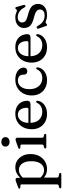

<svg xmlns="http://www.w3.org/2000/svg" viewBox="984 -1722 971 2980"><g transform="rotate(-90 1470.0 -232.5)"><path d="M199.3 -450.5V-389.6L203.3 -380.8V163.1Q203.3 176.8 208.4 183.8Q213.5 190.9 223.4 192.9L257.5 198.2Q266.6 200.5 271 205Q275.4 209.5 275.4 216.2Q275.4 223.9 269.7 228.4Q264 233 252.1 233H59.2Q47.6 233 42 228.4Q36.5 223.9 36.5 216.2Q36.5 209.8 40.7 205.4Q45 201.1 53.8 198.5L77.4 193.2Q87.3 190.6 92.4 183.8Q97.5 177.1 97.5 163.4V-379Q97.5 -390.5 93.7 -395.6Q89.9 -400.7 81.1 -401.7L47.3 -403.1Q38.6 -404.5 34.9 -408.1Q31.2 -411.8 31.2 -417.6Q31.2 -424.2 35.4 -428.2Q39.7 -432.2 51.1 -436.6L129.3 -466Q144.8 -472 154.8 -474.5Q164.8 -476.9 172.4 -476.9Q186.1 -476.9 192.7 -469.9Q199.3 -462.8 199.3 -450.5ZM178.4 -330.7 161.8 -357.2Q200.3 -415.8 251.6 -448.3Q302.8 -480.8 363.1 -480.8Q422.3 -480.8 468.7 -450.6Q515.1 -420.4 541.8 -367.3Q568.4 -314.1 568.4 -245.4Q568.4 -166.3 537.2 -108.7Q505.9 -51 453 -19.7Q400.1 11.6 335.2 11.6Q275.6 11.6 228.6 -17.7Q181.5 -47.1 153 -101.4L178.1 -127Q204.1 -81.7 240.2 -58.2Q276.3 -34.7 317.7 -34.7Q357.4 -34.7 388.9 -56.5Q420.5 -78.3 438.8 -122.6Q457.1 -166.8 457.1 -233.2Q457.1 -296.7 439.5 -339.2Q421.9 -381.7 391.3 -403.3Q360.8 -424.9 321.6 -424.9Q280.9 -424.9 244.6 -401.3Q208.2 -377.8 178.4 -330.7Z M821.8 -450.5V-69.9Q821.8 -56.2 826.9 -49.3Q832 -42.4 841.9 -39.8L864.3 -34.8Q873.4 -32.2 877.8 -27.9Q882.2 -23.5 882.2 -16.8Q882.2 -9.1 876.5 -4.6Q870.8 0 858.9 0H677.7Q666.1 0 660.5 -4.6Q655 -9.1 655 -16.8Q655 -23.2 659.2 -27.6Q663.5 -31.9 672.3 -34.5L695.9 -39.8Q705.8 -42.7 710.9 -49.3Q716 -55.9 716 -69.6V-379Q716 -390.5 712.2 -395.6Q708.4 -400.7 699.6 -401.7L665.8 -403.1Q657.1 -404.5 653.4 -408.1Q649.7 -411.8 649.7 -417.6Q649.7 -424.2 653.9 -428.5Q658.2 -432.8 669.6 -436.8L751.8 -466Q768.3 -472 778.3 -474.5Q788.2 -476.9 795.1 -476.9Q808.6 -476.9 815.2 -469.9Q821.8 -462.8 821.8 -450.5ZM757.6 -570.1Q725 -570.1 704.8 -588Q684.6 -605.9 684.6 -634.1Q684.6 -662.4 704.8 -680Q725 -697.5 757.6 -697.5Q790.5 -697.5 810.9 -679.8Q831.2 -662.1 831.2 -634.1Q831.2 -605.9 810.9 -588Q790.5 -570.1 757.6 -570.1Z M1395.2 -292.9Q1395.2 -269.6 1381.5 -257.2Q1367.7 -244.9 1341.2 -244.9H1021.3V-277.4H1261.9Q1287 -277.4 1287 -299.5Q1287 -366.1 1258.1 -403.4Q1229.2 -440.8 1180.6 -440.8Q1142.4 -440.8 1113.4 -419.1Q1084.4 -397.4 1068.1 -357.8Q1051.7 -318.1 1051.7 -264.5Q1051.7 -165.1 1099.5 -113.7Q1147.2 -62.3 1224.5 -62.3Q1274 -62.3 1310.5 -84.5Q1346.9 -106.7 1362.1 -143.2Q1368.5 -151.7 1372.9 -154.9Q1377.2 -158 1382.4 -158Q1389.4 -158 1392.5 -152.1Q1395.6 -146.1 1395.3 -137.9Q1392.3 -97 1365.5 -62.9Q1338.7 -28.8 1294 -8.6Q1249.2 11.6 1192.1 11.6Q1121.6 11.6 1067.8 -17.9Q1014 -47.4 983.9 -100.9Q953.8 -154.4 953.8 -226.3Q953.8 -299.7 983 -357.1Q1012.2 -414.4 1066.2 -447.6Q1120.2 -480.8 1194.4 -480.8Q1256 -480.8 1301.1 -456.9Q1346.2 -432.9 1370.7 -390.6Q1395.2 -348.3 1395.2 -292.9Z M1910.6 -350.3Q1910.6 -326.7 1894.9 -310.7Q1879.2 -294.7 1853.4 -294.7Q1828.2 -294.7 1814.4 -309.1Q1800.6 -323.5 1800.6 -347V-362.1Q1800.6 -397.3 1776 -419Q1751.4 -440.8 1708.4 -440.8Q1669.9 -440.8 1640 -419.1Q1610 -397.4 1592.9 -357.8Q1575.7 -318.1 1575.7 -264.5Q1575.7 -199.3 1598 -154.2Q1620.3 -109 1659.3 -85.7Q1698.3 -62.3 1748.3 -62.3Q1795.9 -62.3 1830.8 -84.3Q1865.7 -106.3 1880.7 -142Q1887.1 -150.5 1891.5 -153.7Q1895.8 -156.8 1901.3 -156.8Q1908.3 -156.8 1911.3 -151Q1914.2 -145.2 1913.9 -137.3Q1910.6 -96.4 1884.5 -62.5Q1858.3 -28.5 1814.9 -8.5Q1771.5 11.6 1715.9 11.6Q1645.4 11.6 1591.7 -17.9Q1538 -47.4 1507.9 -100.9Q1477.8 -154.4 1477.8 -226.3Q1477.8 -298.1 1508.3 -355.7Q1538.8 -413.2 1594 -447Q1649.3 -480.8 1723.7 -480.8Q1781.4 -480.8 1823.4 -462.8Q1865.3 -444.7 1888 -415Q1910.6 -385.2 1910.6 -350.3Z M2429.2 -292.9Q2429.2 -269.6 2415.5 -257.2Q2401.7 -244.9 2375.2 -244.9H2055.3V-277.4H2295.9Q2321 -277.4 2321 -299.5Q2321 -366.1 2292.1 -403.4Q2263.2 -440.8 2214.6 -440.8Q2176.4 -440.8 2147.4 -419.1Q2118.4 -397.4 2102.1 -357.8Q2085.7 -318.1 2085.7 -264.5Q2085.7 -165.1 2133.5 -113.7Q2181.2 -62.3 2258.5 -62.3Q2308 -62.3 2344.5 -84.5Q2380.9 -106.7 2396.1 -143.2Q2402.5 -151.7 2406.9 -154.9Q2411.2 -158 2416.4 -158Q2423.4 -158 2426.5 -152.1Q2429.6 -146.1 2429.3 -137.9Q2426.3 -97 2399.5 -62.9Q2372.7 -28.8 2328 -8.6Q2283.2 11.6 2226.1 11.6Q2155.6 11.6 2101.8 -17.9Q2048 -47.4 2017.9 -100.9Q1987.8 -154.4 1987.8 -226.3Q1987.8 -299.7 2017 -357.1Q2046.2 -414.4 2100.2 -447.6Q2154.2 -480.8 2228.4 -480.8Q2290 -480.8 2335.1 -456.9Q2380.2 -432.9 2404.7 -390.6Q2429.2 -348.3 2429.2 -292.9Z M2691.5 -443.1Q2654.2 -443.1 2632.5 -423.7Q2610.7 -404.3 2610.7 -373.3Q2610.7 -354.1 2619.7 -338.7Q2628.6 -323.3 2652.1 -310.7Q2675.6 -298.1 2719.1 -286.9Q2788.7 -271.1 2827.9 -247.9Q2867.1 -224.7 2883.1 -195.1Q2899 -165.5 2899 -129.7Q2899 -66.2 2853.4 -27.3Q2807.7 11.6 2722.5 11.6Q2691.4 11.6 2671.2 6.1Q2651 0.5 2637.6 -4.9Q2624.1 -10.3 2613.7 -10.3Q2603.5 -10.3 2597.9 -4.7Q2592.3 0.8 2587.3 6.4Q2582.3 11.9 2573.4 11.9Q2566.3 11.9 2562.4 7.6Q2558.6 3.4 2554.9 -7.3L2518.1 -112Q2513.7 -125.9 2515.4 -135.2Q2517.1 -144.4 2526.6 -148Q2536 -151.6 2543.2 -147.9Q2550.4 -144.2 2556 -134.6Q2578.1 -93.6 2603.8 -69.8Q2629.4 -46 2658.2 -36.1Q2686.9 -26.1 2717.1 -26.1Q2764.7 -26.1 2788.3 -46.1Q2812 -66.1 2812 -99.1Q2812 -118.7 2801.9 -134.9Q2791.9 -151.2 2765.5 -165.1Q2739 -179 2690.1 -191Q2629 -205.5 2592.8 -226.6Q2556.7 -247.7 2540.9 -277.1Q2525.1 -306.6 2525.1 -345.7Q2525.1 -385.4 2545.1 -415.9Q2565.2 -446.4 2601.7 -463.6Q2638.1 -480.8 2687.2 -480.8Q2718.6 -480.8 2738.2 -474.9Q2757.8 -468.9 2770.6 -462.8Q2783.3 -456.7 2793.4 -456.7Q2804.5 -456.7 2810.5 -462.8Q2816.4 -468.9 2821.5 -474.9Q2826.6 -480.8 2835 -480.8Q2840.9 -480.8 2845.1 -476.7Q2849.3 -472.6 2851.3 -462.4L2880 -362.8Q2883.6 -347.8 2882.6 -338Q2881.5 -328.3 2871.5 -324.4Q2862.3 -320.9 2855.4 -325.8Q2848.5 -330.8 2841.1 -343.2Q2812.7 -397.3 2773.1 -420.2Q2733.5 -443.1 2691.5 -443.1Z"/></g></svg>

Font: Fraunces
Style: Regular
Weight: 900
Version: Version 1.000;[b76b70a41]